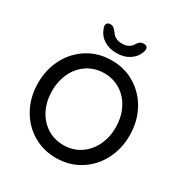

<svg xmlns="http://www.w3.org/2000/svg" viewBox="-205 -1062 1173 1229"><g transform="rotate(30 381.0 -448.0)"><path d="M381 10Q284 10 207 -37.5Q130 -85 86.5 -167Q43 -249 43 -350Q43 -451 86.5 -533Q130 -615 207 -662.5Q284 -710 381 -710Q478 -710 555 -662.5Q632 -615 675.5 -533Q719 -451 719 -350Q719 -249 675.5 -167Q632 -85 555 -37.5Q478 10 381 10ZM381 -615Q313 -615 259.5 -581Q206 -547 176 -486.5Q146 -426 146 -350Q146 -275 176 -214.5Q206 -154 259.5 -119.5Q313 -85 381 -85Q449 -85 502.5 -119.5Q556 -154 586 -214.5Q616 -275 616 -350Q616 -425 586 -485.5Q556 -546 502.5 -580.5Q449 -615 381 -615ZM232 -861Q228 -870 228 -879Q228 -892 235.5 -899Q243 -906 256 -906Q272 -906 281 -899Q290 -892 304 -875Q329 -835 381 -835Q435 -835 458 -875Q468 -891 478.5 -898Q489 -905 505 -905Q519 -905 526.5 -898.5Q534 -892 534 -879Q534 -871 531 -862Q515 -816 475.5 -790.5Q436 -765 381 -765Q327 -765 287.5 -790Q248 -815 232 -861Z"/></g></svg>

Font: Quicksand Medium
Style: Regular
Weight: 500
Designer: Andrew Paglinawan
Foundry: Andrew Paglinawan
Version: Version 3.000